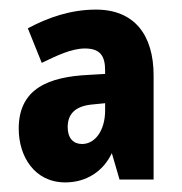

<svg xmlns="http://www.w3.org/2000/svg" viewBox="-20 -742 380 400"><path d="M180 -722C128 -722 81 -706 38 -683L67 -611C98 -626 129 -641 157 -641C190 -641 199 -624 199 -595V-588L165 -586C82 -582 19 -558 19 -474C19 -416 52 -362 116 -362C160 -362 195 -385 213 -423L229 -368H300V-585C300 -669 260 -722 180 -722ZM169 -524 199 -527V-512C199 -470 178 -442 151 -442C133 -442 121 -454 121 -477C121 -504 136 -520 169 -524Z"/></svg>

Font: Noto Sans Gujarati UI ExtraCondensed ExtraBold
Style: Regular
Weight: 800
Width: 2
Designer: Jelle Bosma - Monotype Design Team, Universal Thirst
Foundry: Monotype Imaging Inc.
Version: Version 2.106